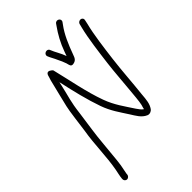

<svg xmlns="http://www.w3.org/2000/svg" viewBox="-279 -928 1115 1115"><g transform="rotate(-45 278.5 -370.0)"><path d="M84.8 80 85.1 74C85.3 70.7 86.7 63.3 89.3 52C95.2 22.5 98.1 10.3 101.2 -23C104.5 -58.1 109 -99.1 112.2 -138C119.6 -225.3 129.2 -274.4 141.1 -365C151.5 -453.7 163.8 -479.4 180 -553L185.2 -577L186.9 -571C205.9 -483.6 228.1 -390.7 256.3 -311C278.3 -248.9 310.2 -206 342.2 -156C361 -126.6 377.4 -94.4 411.2 -80C426 -73.3 443.1 -81.8 449.8 -91.5C468.1 -118.2 470.3 -145.8 474 -191C484 -280.8 488.5 -365.6 499.9 -456C509.6 -533 522.3 -634.2 539.7 -701L545 -726C546.7 -731.3 546.1 -736.2 543.3 -740.5C534.2 -754.8 512.3 -748.4 507.5 -734L501.2 -709C483.8 -640.3 470.9 -537.4 461 -458.5C452.4 -389.2 448.9 -326.6 442 -258C439 -227.7 435 -170.7 429.2 -147C426.6 -136.5 422.7 -127.9 422.2 -119C407.4 -128.2 400.6 -141 390.1 -155C354.5 -210 317.5 -258.5 293.1 -326C257 -424.4 235.5 -543.4 209.1 -650C209.1 -651.3 206.5 -654.2 201 -658.5C188.9 -668.1 174.6 -672.1 167.2 -653C164.7 -641.3 160.3 -632 157 -619.5C148.8 -589.1 142.4 -556.5 133.5 -524C127.8 -502.6 121.2 -471.2 115.6 -450C108.9 -426.9 93.3 -300.2 89.3 -272C73.7 -182.4 73.9 -76.2 57.3 13C54.8 26.1 46.8 60.9 46.1 74L45.8 80C45.3 90.3 54.1 100 64.3 100C74.4 100 84.3 90.3 84.8 80ZM242.4 -733C248.7 -716.2 262.1 -695.1 269.5 -677C278.7 -658 285.5 -644.5 291.8 -625C296.1 -609.5 296.7 -592.2 316.2 -595C340.2 -598.4 347.7 -611.8 355.3 -635C377.1 -694.8 401.7 -753.5 435.9 -799L444.5 -811C459.5 -831.9 427.9 -852 412.6 -832L405 -821C376.3 -781.1 349.9 -733.5 331.7 -682C327.1 -669 327.1 -669 322.4 -656L321.4 -657C311.8 -686.7 289.9 -719.5 279.2 -748C271 -769.8 233.3 -757.2 242.4 -733Z"/></g></svg>

Font: Just Breathe
Style: Obl1
Weight: 400
Foundry: Cannot Into Space Fonts
Version: Version 0.72